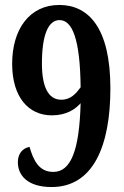

<svg xmlns="http://www.w3.org/2000/svg" viewBox="-20 -744 501 774"><path d="M188 10C356 10 425 -156 425 -388C425 -633 336 -724 219 -724C99 -724 29 -626 29 -487C29 -351 96 -279 189 -279C248 -279 284 -304 305 -328C300 -136 265 -51 195 -51C137 -51 115 -97 99 -152C65 -145 52 -118 52 -90C52 -38 90 10 188 10ZM227 -342C174 -342 149 -395 149 -488C149 -602 174 -663 220 -663C271 -663 303 -588 305 -392C287 -368 266 -342 227 -342Z"/></svg>

Font: Noto Serif Sinhala ExtraCondensed
Style: Bold
Weight: 700
Width: 2
Designer: Jelle Bosma - Monotype Design Team
Foundry: Monotype Imaging Inc.
Version: Version 2.007